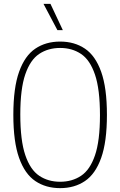

<svg xmlns="http://www.w3.org/2000/svg" viewBox="-20 -964 622 993"><path d="M291 9Q217 9 162.8 -27.5Q108.5 -64 78.8 -147.2Q49 -230.5 49 -370Q49 -509.5 78.8 -592.8Q108.5 -676 162.8 -712.5Q217 -749 291 -749Q365 -749 419.2 -712.5Q473.5 -676 503.2 -592.8Q533 -509.5 533 -370Q533 -230.5 503.2 -147.2Q473.5 -64 419.2 -27.5Q365 9 291 9ZM291 -24Q353 -24 399.2 -54.8Q445.5 -85.5 471.2 -160.5Q497 -235.5 497 -368Q497 -502.5 471.2 -578.2Q445.5 -654 399.2 -685Q353 -716 291 -716Q229 -716 182.8 -685.2Q136.5 -654.5 110.8 -579.5Q85 -504.5 85 -372Q85 -237.5 110.8 -161.8Q136.5 -86 182.8 -55Q229 -24 291 -24ZM277 -808 205 -944H241L305 -808Z"/></svg>

Font: Encode Sans Cnd Th
Style: Regular
Weight: 100
Width: 3
Designer: Multiple Designers
Foundry: Impallari Type
Version: Version 3.002; ttfautohint (v1.8.3) -l 8 -r 50 -G 200 -x 14 